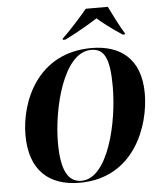

<svg xmlns="http://www.w3.org/2000/svg" viewBox="-62 -997 884 1061"><g transform="rotate(-5 380.0 -466.5)"><path d="M313 -791 312 -784H327C391 -815 468 -860 508 -886C539 -859 585 -823 645 -784H657V-791C635 -825 595 -905 576 -944H454C414 -896 361 -837 313 -791ZM337 11C641 11 738 -272 738 -449C738 -647 621 -725 466 -725C166 -725 61 -462 61 -277C61 -80 169 11 337 11ZM348 1C277 1 236 -60 236 -219C236 -411 310 -715 463 -715C535 -715 565 -663 565 -502C565 -299 494 1 348 1Z"/></g></svg>

Font: Noto Serif Display SemiCondensed ExtraBold
Style: Italic
Weight: 800
Width: 4
Italic angle: -12°
Designer: Monotype Design Team
Foundry: Monotype Imaging Inc.
Version: Version 2.009